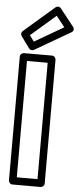

<svg xmlns="http://www.w3.org/2000/svg" viewBox="-73 -1213 533 1274"><g transform="rotate(5 193.0 -576.0)"><path d="M90.7 -972.1 256.6 -1116 313.5 -1044.1 120 -931.9ZM40.6 -994.9C31.2 -986.7 29.1 -971.8 36.8 -961.3L92.8 -884.3C99.7 -874.8 114.2 -870.8 125.5 -877.4L363.5 -1015.4C383.4 -1026.9 376.7 -1044.8 370.6 -1052.5L279.6 -1167.5C269.9 -1179.8 253.5 -1179.5 243.6 -1170.9ZM224 -800V-25H86V-800ZM274 -825C274 -835.7 264.1 -850 249 -850H61C50.3 -850 36 -840.1 36 -825V0C36 10.7 45.9 25 61 25H249C259.7 25 274 15.1 274 0Z"/></g></svg>

Font: Hussar Ekologiczny
Style: Regular
Weight: 400
Foundry: Cannot Into Space Fonts
Version: Version 0.97